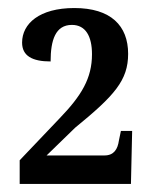

<svg xmlns="http://www.w3.org/2000/svg" viewBox="-20 -845 386 478"><path d="M29 -387H306L309 -519H281L276 -495C273 -474 264 -458 240 -458H96L167 -527C265 -607 299 -645 299 -711C299 -781 256 -825 165 -825C78 -825 35 -786 35 -739C35 -706 60 -692 106 -692C106 -745 118 -783 159 -783C193 -783 209 -755 209 -710C209 -650 183 -607 128 -550L29 -446Z"/></svg>

Font: Noto Serif Condensed Semi
Style: Regular
Weight: 600
Width: 3
Designer: Monotype Design Team
Foundry: Monotype Imaging Inc.
Version: Version 1.002